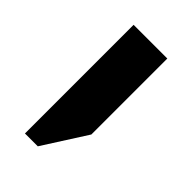

<svg xmlns="http://www.w3.org/2000/svg" viewBox="-141 -682 521 521"><g transform="rotate(45 120.0 -421.5)"><path d="M55.2 -212.9V-629.9H184.6V-338.4L104.5 -212.9Z"/></g></svg>

Font: Open Sans Condensed
Style: Regular
Weight: 400
Width: 3
Designer: Monotype Design Team
Foundry: Monotype Imaging Inc.
Version: Version 3.000